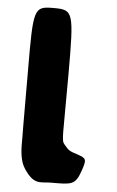

<svg xmlns="http://www.w3.org/2000/svg" viewBox="-54 -791 507 831"><g transform="rotate(5 199.5 -375.0)"><path d="M145 -753C59 -753 57 -745 58 -476C58 -207 59 -199 59 -183V-167V-148C60 -103 67 -73 81 -51C125 18 152 2 197 1C290 1 305 3 328 -64C344 -111 343 -117 305 -130C267 -142 264 -144 244 -168C228 -186 234 -199 234 -472C234 -745 231 -753 145 -753Z"/></g></svg>

Font: Hussar Print
Style: Bold
Weight: 700
Foundry: Cannot Into Space Fonts
Version: Version 2.00